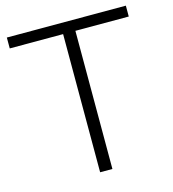

<svg xmlns="http://www.w3.org/2000/svg" viewBox="-110 -831 828 921"><g transform="rotate(-15 304.0 -370.0)"><path d="M273.5 0V-686H8.5V-740H599.5V-686H334.5V0Z"/></g></svg>

Font: Encode Sans SemiExpanded SemiExpanded Light
Style: Regular
Weight: 300
Width: 6
Designer: Multiple Designers
Foundry: Impallari Type
Version: Version 3.000; ttfautohint (v1.8.3) -l 8 -r 50 -G 200 -x 14 